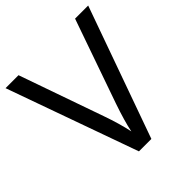

<svg xmlns="http://www.w3.org/2000/svg" viewBox="-193 -850 986 986"><g transform="rotate(-45 300.0 -357.0)"><path d="M0 -713.9H94.2L254.9 -255.9Q285.6 -168.9 299.8 -100.1Q312 -161.6 345.2 -257.8L504.9 -713.9H600.1L345.2 0H254.9Z"/></g></svg>

Font: Noto Sans Historic
Style: Regular
Weight: 400
Designer: Monotype Design Team
Foundry: Monotype Imaging Inc.
Version: Version 0.71 uh